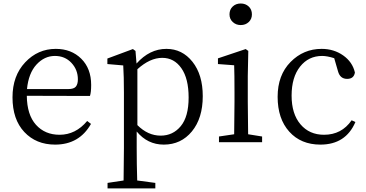

<svg xmlns="http://www.w3.org/2000/svg" viewBox="-20 -805 2071 1087"><path d="M132.8 -300.8H367.2Q398.4 -300.8 409.7 -314.9Q420.9 -329.1 420.9 -355.5Q420.9 -410.2 384.3 -449.2Q347.7 -488.3 291 -488.3Q231.4 -488.3 186.5 -439.5Q141.6 -390.6 132.8 -300.8ZM489.3 -261.7 131.8 -262.7Q132.8 -155.3 183.6 -98.6Q234.4 -42 317.4 -42Q408.2 -42 473.6 -120.1L495.1 -103.5Q428.7 13.7 292 13.7Q184.6 13.7 117.7 -57.6Q50.8 -128.9 50.8 -253.9Q50.8 -376 122.6 -452.1Q194.3 -528.3 295.9 -528.3Q383.8 -528.3 439.9 -472.7Q496.1 -417 496.1 -324.2Q496.1 -282.2 489.3 -261.7Z M757.8 -413.1V-96.7Q817.4 -37.1 889.6 -37.1Q959 -37.1 1003.4 -90.8Q1047.9 -144.5 1047.9 -252.9Q1047.9 -360.4 1006.8 -418.9Q965.8 -477.5 898.4 -477.5Q829.1 -477.5 757.8 -413.1ZM747.1 -516.6 752.9 -445.3Q827.1 -528.3 921.9 -528.3Q1011.7 -528.3 1069.8 -455.1Q1127.9 -381.8 1127.9 -260.7Q1127.9 -135.7 1066.4 -61Q1004.9 13.7 907.2 13.7Q815.4 13.7 753.9 -60.5V32.2Q753.9 126 756.8 216.8L859.4 230.5V261.7H588.9V230.5L679.7 216.8Q681.6 97.7 681.6 34.2V-282.2Q681.6 -372.1 677.7 -434.6L587.9 -442.4V-473.6L732.4 -527.3Z M1342.8 -663.1Q1316.4 -663.1 1297.9 -680.2Q1279.3 -697.3 1279.3 -723.6Q1279.3 -751 1297.4 -768.1Q1315.4 -785.2 1342.8 -785.2Q1370.1 -785.2 1388.2 -768.1Q1406.2 -751 1406.2 -723.6Q1406.2 -697.3 1388.2 -680.2Q1370.1 -663.1 1342.8 -663.1ZM1384.8 -44.9 1463.9 -32.2V0H1219.7V-32.2L1305.7 -44.9Q1307.6 -154.3 1307.6 -227.5V-284.2Q1307.6 -385.7 1305.7 -435.5L1213.9 -442.4V-474.6L1371.1 -527.3L1385.7 -516.6L1382.8 -375V-227.5Q1382.8 -154.3 1384.8 -44.9Z M1970.7 -124 1992.2 -114.3Q1937.5 13.7 1793.9 13.7Q1683.6 13.7 1617.7 -59.6Q1551.8 -132.8 1551.8 -256.8Q1551.8 -379.9 1625 -454.1Q1698.2 -528.3 1800.8 -528.3Q1870.1 -528.3 1922.9 -491.2Q1975.6 -454.1 1989.3 -394.5Q1983.4 -358.4 1945.3 -358.4Q1905.3 -358.4 1893.6 -401.4L1872.1 -475.6Q1832 -488.3 1803.7 -488.3Q1726.6 -488.3 1678.7 -427.7Q1630.9 -367.2 1630.9 -263.7Q1630.9 -160.2 1681.2 -101.1Q1731.4 -42 1814.5 -42Q1914.1 -42 1970.7 -124Z"/></svg>

Font: Bpmf Zihi Serif Regular
Style: Regular
Weight: 400
Foundry: But Ko
Version: Version 1.320